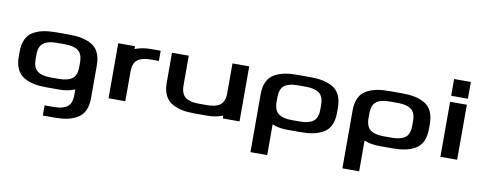

<svg xmlns="http://www.w3.org/2000/svg" viewBox="-73 -1055 4198 1670"><g transform="rotate(10 2025.5 -220.0)"><path d="M208 -226Q208 -151 247 -121Q286 -91 364 -91H437Q516 -91 555 -120.5Q594 -150 594 -226V-262Q594 -338 555 -367.5Q516 -397 437 -397H364Q286 -397 247 -367Q208 -337 208 -262ZM355 157H437Q516 157 555 127.5Q594 98 594 22V-26Q533 0 457 0H346Q283 0 236 -9Q189 -18 147 -41Q105 -64 82.5 -109.5Q60 -155 60 -222V-266Q60 -332 82.5 -377.5Q105 -423 147 -445.5Q189 -468 236 -477Q283 -486 346 -486H457Q519 -486 566 -477Q613 -468 655 -445.5Q697 -423 719.5 -377.5Q742 -332 742 -266V26Q742 92 719.5 137.5Q697 183 655 206Q613 229 566 238Q519 247 457 247H355Z M1267 -396H1197Q1118 -396 1079 -366.5Q1040 -337 1040 -261V0H892V-486H1040V-461Q1104 -486 1179 -486H1267Z M1515 -225Q1515 -150 1554 -120Q1593 -90 1671 -90H1744Q1823 -90 1862 -119.5Q1901 -149 1901 -225V-486H2049V0H1901V-25Q1839 0 1764 0H1653Q1590 0 1543 -9Q1496 -18 1454 -41Q1412 -64 1389.5 -109.5Q1367 -155 1367 -221V-486H1515Z M2586 -486Q2648 -486 2695 -477Q2742 -468 2784 -445.5Q2826 -423 2848.5 -377.5Q2871 -332 2871 -266V-220Q2871 -154 2848.5 -108.5Q2826 -63 2784 -40.5Q2742 -18 2695 -9Q2648 0 2586 0H2475Q2392 0 2337 -25V247H2189V-266Q2189 -332 2211.5 -377.5Q2234 -423 2276 -445.5Q2318 -468 2365 -477Q2412 -486 2475 -486ZM2723 -224V-262Q2723 -338 2684 -367.5Q2645 -397 2566 -397H2493Q2414 -397 2375.5 -367.5Q2337 -338 2337 -262V-224Q2337 -149 2376 -119.5Q2415 -90 2493 -90H2566Q2645 -90 2684 -119.5Q2723 -149 2723 -224Z M3398 -486Q3460 -486 3507 -477Q3554 -468 3596 -445.5Q3638 -423 3660.5 -377.5Q3683 -332 3683 -266V-220Q3683 -154 3660.5 -108.5Q3638 -63 3596 -40.5Q3554 -18 3507 -9Q3460 0 3398 0H3287Q3204 0 3149 -25V247H3001V-266Q3001 -332 3023.5 -377.5Q3046 -423 3088 -445.5Q3130 -468 3177 -477Q3224 -486 3287 -486ZM3535 -224V-262Q3535 -338 3496 -367.5Q3457 -397 3378 -397H3305Q3226 -397 3187.5 -367.5Q3149 -338 3149 -262V-224Q3149 -149 3188 -119.5Q3227 -90 3305 -90H3378Q3457 -90 3496 -119.5Q3535 -149 3535 -224Z M3971 0H3823V-486H3971ZM3971 -687V-539H3823V-687Z"/></g></svg>

Font: Aneo
Style: Bold
Weight: 700
Designer: Anastasios Pappas
Foundry: Anastasios Pappas
Version: Version 1.000